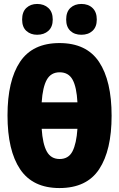

<svg xmlns="http://www.w3.org/2000/svg" viewBox="-20 -943 603 972"><path d="M281 9Q146 9 82 -86Q18 -181 18 -359Q18 -535 81.5 -630Q145 -725 281 -725Q418 -725 481.5 -629.5Q545 -534 545 -357Q545 -182 482 -86.5Q419 9 281 9ZM282 -577Q238 -577 217 -539.5Q196 -502 191 -425H372Q368 -502 347.5 -539.5Q327 -577 282 -577ZM282 -138Q327 -138 347 -177Q367 -216 372 -291H191Q196 -214 217 -176Q238 -138 282 -138ZM392 -767Q357 -767 336 -787Q315 -807 315 -844Q315 -883 336.5 -903Q358 -923 392 -923Q427 -923 448.5 -902.5Q470 -882 470 -844Q470 -807 448.5 -787Q427 -767 392 -767ZM168 -767Q135 -767 113.5 -786.5Q92 -806 92 -844Q92 -883 113.5 -903Q135 -923 168 -923Q203 -923 225 -902.5Q247 -882 247 -844Q247 -807 225 -787Q203 -767 168 -767Z"/></svg>

Font: Noto Sans Mono SemiCondensed Black
Style: Regular
Weight: 900
Width: 4
Designer: Monotype Design Team
Foundry: Monotype Imaging Inc.
Version: Version 2.014; ttfautohint (v1.8.4.7-5d5b)